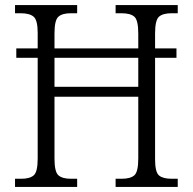

<svg xmlns="http://www.w3.org/2000/svg" viewBox="-20 -734 757 754"><path d="M39 0V-32H64Q97 -32 112.5 -45.5Q128 -59 128 -111V-507H44V-544H128V-605Q128 -655 112 -668.5Q96 -682 61 -682H39V-714H283V-682H258Q225 -682 209.5 -668.5Q194 -655 194 -603V-544H523V-603Q523 -655 507.5 -668.5Q492 -682 457 -682H434V-714H678V-682H654Q620 -682 604.5 -668.5Q589 -655 589 -603V-544H673V-507H589V-108Q589 -58 604.5 -45Q620 -32 654 -32H678V0H434V-32H458Q492 -32 507.5 -45.5Q523 -59 523 -111V-354H194V-111Q194 -59 209.5 -45.5Q225 -32 258 -32H283V0ZM194 -393H523V-507H194Z"/></svg>

Font: Noto Serif SemiCondensed Light
Style: Regular
Weight: 300
Width: 4
Designer: Monotype Design Team
Foundry: Monotype Imaging Inc.
Version: Version 2.013